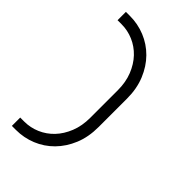

<svg xmlns="http://www.w3.org/2000/svg" viewBox="-296 -952 1205 1205"><g transform="rotate(45 306.0 -350.0)"><path d="M102 82Q156 82 206 60.5Q256 39 294 -1Q332 -41 355 -98.5Q378 -156 378 -228V-472Q378 -544 355 -601.5Q332 -659 294 -699Q256 -739 206 -760.5Q156 -782 102 -782H66V-856H102Q172 -856 236 -830Q300 -804 349 -754.5Q398 -705 427 -634.5Q456 -564 456 -476V-224Q456 -135 427 -65Q398 5 349 54.5Q300 104 236 130Q172 156 102 156H66V82Z"/></g></svg>

Font: Space Mono
Style: Regular
Weight: 400
Monospace: yes
Designer: Colophon Foundry / Benjamin Critton
Foundry: Colophon Foundry
Version: Version 1.000;PS 1.003;hotconv 1.0.81;makeotf.lib2.5.63406